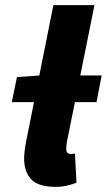

<svg xmlns="http://www.w3.org/2000/svg" viewBox="-20 -716 416 748"><path d="M26 -318 46 -416 138 -422H376L356 -318ZM198 12Q129 12 101.5 -17.5Q74 -47 74 -98Q74 -113 76 -129Q78 -145 82 -166L188 -696H348L240 -160Q239 -151 238.5 -146.5Q238 -142 238 -136Q238 -116 256 -116Q259 -116 262.5 -116.5Q266 -117 272 -118L278 -4Q262 2 241.5 7Q221 12 198 12Z"/></svg>

Font: Source Sans 3 ExtraLight Black
Style: Italic
Weight: 900
Italic angle: -11°
Version: Version 3.052;hotconv 1.1.0;makeotfexe 2.6.0